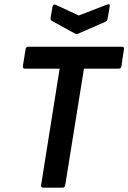

<svg xmlns="http://www.w3.org/2000/svg" viewBox="-20 -872 596 892"><path d="M181 0Q170 0 171 -12L257 -553H96Q91 -553 88 -556Q85 -559 86 -564L99 -644Q101 -655 111 -655H547Q551 -655 554 -652.5Q557 -650 556 -644L544 -564Q542 -553 531 -553H370L283 -12Q281 0 271 0ZM478 -851Q484 -853 487.5 -851.5Q491 -850 490 -844L480 -785Q478 -774 470 -771L344 -716Q336 -712 328 -716L223 -774Q213 -779 215 -789L224 -841Q226 -854 238 -850L346 -800Z"/></svg>

Font: Sofia Sans Semi Condensed
Style: Bold Italic
Weight: 700
Italic angle: -9°
Version: Version 4.100